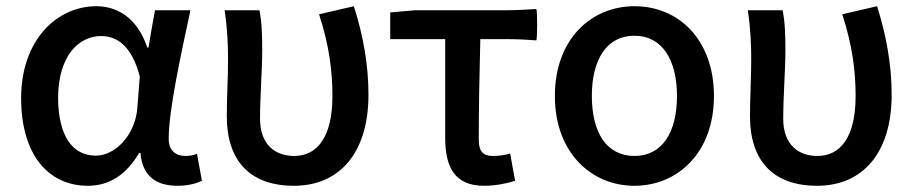

<svg xmlns="http://www.w3.org/2000/svg" viewBox="-20 -584 2947 618"><path d="M468 -491 458 -431H454C422 -527 357 -564 290 -564C163 -564 48 -455 48 -268C48 -87 135 14 263 14C332 14 387 -22 428 -92H432C438 -18 482 14 551 14C587 14 613 6 630 -2L614 -89C603 -84 589 -82 577 -82C546 -82 523 -99 523 -137C523 -231 563 -411 593 -551H536H479ZM199 -131C179 -162 167 -209 167 -269C167 -336 184 -386 209 -419C235 -452 270 -468 305 -468C354 -468 403 -440 430 -338L422 -237C416 -152 353 -83 288 -83C251 -83 220 -99 199 -131Z M1063 -551 1007 -538C1040 -437 1050 -354 1050 -275C1050 -141 1000 -82 927 -82C868 -82 817 -116 817 -202C817 -271 824 -363 824 -419C824 -469 823 -512 815 -551H759H703C712 -492 714 -437 714 -394C714 -332 710 -271 710 -210C710 -67 784 14 926 14C1073 14 1166 -92 1166 -279C1166 -375 1149 -470 1119 -564Z M1413 -299V-140C1413 -44 1445 14 1538 14C1577 14 1612 6 1638 -2L1622 -90C1602 -84 1585 -82 1566 -82C1537 -82 1521 -95 1521 -134C1521 -230 1523 -343 1526 -458H1616C1646 -458 1684 -456 1706 -454C1710 -458 1710 -551 1706 -555C1674 -553 1642 -551 1608 -551H1510H1315L1236 -544V-458H1413Z M2202 -489C2156 -538 2092 -564 2022 -564C1884 -564 1766 -459 1766 -275C1766 -92 1884 14 2022 14C2092 14 2156 -13 2202 -62C2249 -111 2278 -184 2278 -275C2278 -367 2249 -439 2202 -489ZM1920 -416C1943 -450 1978 -469 2022 -469C2111 -469 2159 -392 2159 -275C2159 -157 2111 -82 2022 -82C1978 -82 1943 -101 1920 -134C1897 -168 1885 -216 1885 -275C1885 -334 1897 -382 1920 -416Z M2747 -551 2691 -538C2724 -437 2734 -354 2734 -275C2734 -141 2684 -82 2611 -82C2552 -82 2501 -116 2501 -202C2501 -271 2508 -363 2508 -419C2508 -469 2507 -512 2499 -551H2443H2387C2396 -492 2398 -437 2398 -394C2398 -332 2394 -271 2394 -210C2394 -67 2468 14 2610 14C2757 14 2850 -92 2850 -279C2850 -375 2833 -470 2803 -564Z"/></svg>

Font: GenSekiGothic2 TW M
Style: Regular
Weight: 500
Version: Version 2.100;PS 2.1;hotconv 16.6.51;makeotf.lib2.5.65220 DE